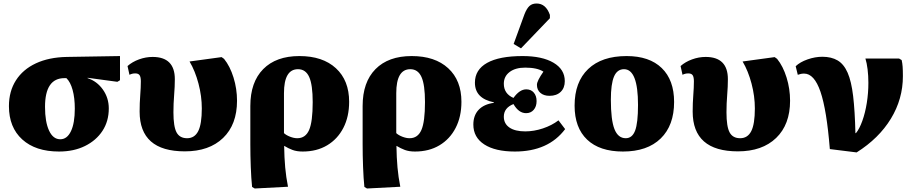

<svg xmlns="http://www.w3.org/2000/svg" viewBox="-20 -851 5215 1096"><path d="M317 14Q183 14 107 -55Q31 -124 31 -245Q31 -330 71 -392.5Q111 -455 185 -489.5Q259 -524 361 -526L665 -531V-393L650 -384L480 -407V-405Q534 -387 567.5 -339.5Q601 -292 601 -232Q601 -159 565 -104Q529 -49 465 -17.5Q401 14 317 14ZM324 -56Q363 -56 385 -102Q407 -148 407 -231Q407 -292 394.5 -337.5Q382 -383 359 -405H348Q237 -405 237 -241Q237 -155 260 -105.5Q283 -56 324 -56Z M1035 13Q777 13 777 -214Q777 -263 780.5 -307.5Q784 -352 784 -387Q784 -411 777 -421.5Q770 -432 752 -432Q734 -432 719 -424L708 -474Q735 -498 773.5 -512Q812 -526 851 -526Q978 -526 978 -399Q978 -357 974 -308.5Q970 -260 970 -210Q970 -128 988 -95Q1006 -62 1048 -62Q1091 -62 1111.5 -102.5Q1132 -143 1132 -232Q1132 -302 1113 -374Q1094 -446 1062 -500L1245 -525L1259 -515Q1293 -473 1313 -408.5Q1333 -344 1333 -276Q1333 -140 1253.5 -63.5Q1174 13 1035 13Z M1434 225 1419 216Q1414 169 1411.5 102Q1409 35 1409 -27V-246Q1409 -382 1482.5 -456.5Q1556 -531 1689 -531Q1822 -531 1897.5 -461.5Q1973 -392 1973 -270Q1973 -185 1940 -121Q1907 -57 1847.5 -21.5Q1788 14 1708 14Q1674 14 1650 5Q1626 -4 1603 -18H1602Q1603 49 1608 104.5Q1613 160 1624 215ZM1677 -62Q1724 -62 1744.5 -109Q1765 -156 1765 -268Q1765 -367 1745 -411.5Q1725 -456 1681 -456Q1601 -456 1601 -319V-91Q1614 -79 1636 -70.5Q1658 -62 1677 -62Z M2075 225 2060 216Q2055 169 2052.5 102Q2050 35 2050 -27V-246Q2050 -382 2123.5 -456.5Q2197 -531 2330 -531Q2463 -531 2538.5 -461.5Q2614 -392 2614 -270Q2614 -185 2581 -121Q2548 -57 2488.5 -21.5Q2429 14 2349 14Q2315 14 2291 5Q2267 -4 2244 -18H2243Q2244 49 2249 104.5Q2254 160 2265 215ZM2318 -62Q2365 -62 2385.5 -109Q2406 -156 2406 -268Q2406 -367 2386 -411.5Q2366 -456 2322 -456Q2242 -456 2242 -319V-91Q2255 -79 2277 -70.5Q2299 -62 2318 -62Z M2919 14Q2807 14 2744.5 -26.5Q2682 -67 2682 -140Q2682 -192 2712 -224Q2742 -256 2799 -264V-267Q2691 -289 2691 -379Q2691 -453 2760.5 -492Q2830 -531 2963 -531Q3075 -531 3139.5 -493Q3204 -455 3204 -388Q3204 -349 3180.5 -326.5Q3157 -304 3117 -304Q3084 -304 3064.5 -321Q3045 -338 3045 -367Q3045 -389 3082 -442Q3047 -465 2978 -465Q2922 -465 2889 -440Q2856 -415 2856 -373Q2856 -316 2911 -292Q2946 -341 2984 -341Q3011 -341 3027 -322.5Q3043 -304 3043 -274Q3043 -243 3026.5 -224Q3010 -205 2983 -205Q2941 -205 2911 -257Q2856 -235 2856 -185Q2856 -145 2888 -123Q2920 -101 2978 -101Q3028 -101 3079 -118Q3130 -135 3168 -164L3206 -114Q3110 14 2919 14ZM2954 -575 2912 -600 2974 -770Q2987 -803 3002.5 -817Q3018 -831 3043 -831Q3096 -831 3119 -766V-747Z M3536 14Q3403 14 3331.5 -54Q3260 -122 3260 -248Q3260 -383 3337.5 -457Q3415 -531 3557 -531Q3687 -531 3757.5 -462.5Q3828 -394 3828 -269Q3828 -135 3751.5 -60.5Q3675 14 3536 14ZM3552 -62Q3589 -62 3605.5 -105.5Q3622 -149 3622 -252Q3622 -456 3542 -456Q3503 -456 3485 -414Q3467 -372 3467 -282Q3467 -166 3487.5 -114Q3508 -62 3552 -62Z M4192 13Q3934 13 3934 -214Q3934 -263 3937.5 -307.5Q3941 -352 3941 -387Q3941 -411 3934 -421.5Q3927 -432 3909 -432Q3891 -432 3876 -424L3865 -474Q3892 -498 3930.5 -512Q3969 -526 4008 -526Q4135 -526 4135 -399Q4135 -357 4131 -308.5Q4127 -260 4127 -210Q4127 -128 4145 -95Q4163 -62 4205 -62Q4248 -62 4268.5 -102.5Q4289 -143 4289 -232Q4289 -302 4270 -374Q4251 -446 4219 -500L4402 -525L4416 -515Q4450 -473 4470 -408.5Q4490 -344 4490 -276Q4490 -140 4410.5 -63.5Q4331 13 4192 13Z M4870 19 4717 0Q4699 -224 4663.5 -327.5Q4628 -431 4570 -431Q4552 -431 4534 -424L4522 -473Q4547 -497 4590 -512Q4633 -527 4674 -527Q4726 -527 4761.5 -506Q4797 -485 4818.5 -436Q4840 -387 4850 -302.5Q4860 -218 4863 -91H4866Q4886 -115 4902.5 -161Q4919 -207 4928 -263.5Q4937 -320 4937 -378Q4937 -419 4932.5 -455.5Q4928 -492 4920 -517H5112L5127 -508Q5131 -491 5132.5 -470.5Q5134 -450 5134 -416Q5134 -286 5065.5 -173.5Q4997 -61 4870 19Z"/></svg>

Font: Literata 36pt ExtraBold
Style: Regular
Weight: 800
Designer: Latin by Veronika Burian and Jose Scaglione. Greek by Irene Vlachou. Cyrillic by Vera Evstafieva.
Foundry: TypeTogether
Version: Version 3.002